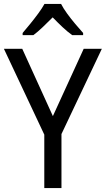

<svg xmlns="http://www.w3.org/2000/svg" viewBox="-20 -964 542 984"><path d="M251 -369 409 -714H502L295 -277V0H207V-274L0 -714H94ZM293 -944Q304 -922 324 -894.5Q344 -867 366 -841Q388 -815 406 -795V-784H350Q326 -801 300.5 -825Q275 -849 250 -875Q224 -849 199 -825Q174 -801 151 -784H96V-795Q114 -816 135.5 -842.5Q157 -869 176.5 -895.5Q196 -922 208 -944Z"/></svg>

Font: Noto Sans SemiCondensed
Style: Regular
Weight: 400
Width: 4
Designer: Monotype Design Team
Foundry: Monotype Imaging Inc.
Version: Version 2.013; ttfautohint (v1.8.4.7-5d5b)